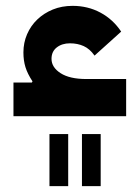

<svg xmlns="http://www.w3.org/2000/svg" viewBox="-20 -397 477 656"><path d="M26 -115H89L91 -119Q74 -145 67 -167.5Q60 -190 60 -218Q60 -251 72.5 -280Q85 -309 107.5 -330.5Q130 -352 160.5 -364.5Q191 -377 228 -377Q280 -377 323 -354Q366 -331 394 -289L303 -207Q287 -230 266 -239.5Q245 -249 219 -249Q192 -249 174 -235Q156 -221 156 -196Q156 -167 187 -147Q218 -127 275 -127H411V0H26ZM149 61H213V239H149ZM260 61H324V239H260Z"/></svg>

Font: IBM Plex Sans Arabic SmBld
Style: Regular
Weight: 600
Designer: Mike Abbink, Paul van der Laan, Pieter van Rosmalen, Wael Morcos, Khajak Apelian
Foundry: Bold Monday
Version: Version 1.005